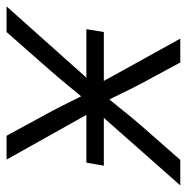

<svg xmlns="http://www.w3.org/2000/svg" viewBox="-33 -557 569 585"><g transform="rotate(90 251.5 -264.5)"><path d="M47.9 -243.2 56.6 -296.4H463.9L454.6 -243.2ZM-21.5 0 242.2 -295.4 233.4 -246.1 76.7 -529.3H149.4L212.4 -412.6Q229.5 -380.4 244.1 -349.6Q258.8 -318.8 273.9 -289.1H241.2Q267.1 -318.8 291.5 -349.6Q315.9 -380.4 343.8 -412.6L446.3 -529.3H523.9L272.9 -245.1L280.8 -293.5L445.3 0H372.6L299.8 -133.8Q283.2 -165 269 -194.1Q254.9 -223.1 239.7 -252H272.9Q248.5 -223.1 225.1 -194.1Q201.7 -165 174.3 -133.8L56.6 0Z"/></g></svg>

Font: Inter 24pt Light
Style: Italic
Weight: 300
Italic angle: -9.3988°
Designer: Rasmus Andersson
Foundry: rsms
Version: Version 4.001;git-66647c0bb